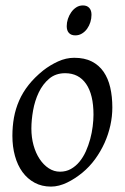

<svg xmlns="http://www.w3.org/2000/svg" viewBox="-20 -671 462 711"><path d="M326.2 -246.1Q326.2 -320.8 298.8 -360.4Q271.5 -399.9 221.2 -399.9Q186 -399.9 162.1 -379.6Q138.2 -359.4 123.5 -328.6Q108.9 -297.9 102.5 -262Q96.2 -226.1 96.2 -194.8Q96.2 -162.1 104.2 -133.1Q112.3 -104 126.7 -82.3Q141.1 -60.5 160.4 -47.9Q179.7 -35.2 202.1 -35.2Q224.6 -35.2 242.4 -45.2Q260.3 -55.2 274.2 -72Q288.1 -88.9 297.9 -110.6Q307.6 -132.3 314 -155.8Q320.3 -179.2 323.2 -202.6Q326.2 -226.1 326.2 -246.1ZM396 -272.9Q396 -240.2 388.7 -206.8Q381.3 -173.3 367.2 -141.8Q353 -110.4 332.3 -81.8Q311.5 -53.2 284.2 -30.8Q271.5 -20.5 257.3 -11.2Q243.2 -2 228.5 5.1Q213.9 12.2 198.7 16.1Q183.6 20 168.9 20Q134.8 20 108.2 5.6Q81.5 -8.8 63.2 -33.9Q44.9 -59.1 35.4 -93.5Q25.9 -127.9 25.9 -168Q25.9 -203.1 31.7 -235.6Q37.6 -268.1 50.8 -298.3Q64 -328.6 85.9 -356.4Q107.9 -384.3 140.1 -410.2Q165 -429.7 194.8 -443.4Q224.6 -457 254.9 -457Q293 -457 319.8 -443.4Q346.7 -429.7 363.5 -405.3Q380.4 -380.9 388.2 -347.2Q396 -313.5 396 -272.9ZM318.8 -616.2Q318.8 -602.5 314.7 -589.1Q310.5 -575.7 302.7 -564.7Q294.9 -553.7 283.7 -546.9Q272.5 -540 258.8 -540Q243.7 -540 235.4 -548.8Q227.1 -557.6 227.1 -574.2Q227.1 -587.4 231.4 -600.8Q235.8 -614.3 243.7 -625.5Q251.5 -636.7 262.5 -643.8Q273.4 -650.9 287.1 -650.9Q302.2 -650.9 310.5 -641.8Q318.8 -632.8 318.8 -616.2Z"/></svg>

Font: Akkhara
Style: Italic
Weight: 400
Italic angle: -7°
Designer: J. Victor Gaultney
Version: Version 1.00 June 13, 2006, initial release